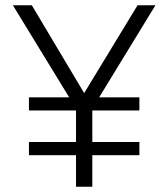

<svg xmlns="http://www.w3.org/2000/svg" viewBox="-20 -710 640 730"><path d="M29 -690H101L300 -356L503 -690H571L357 -340H510V-290H331V-170H510V-120H331V0H269V-120H90V-170H269V-290H90V-340H243Z"/></svg>

Font: Radio Canada Light
Style: Regular
Weight: 300
Designer: Charles Daoud, Etienne Aubert Bonn, Alexandre Saumier Demers, Jacques Le Bailly
Foundry: Radio-Canada
Version: Version 2.104;gftools[0.9.28.dev5+ged2979d]